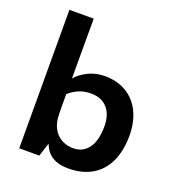

<svg xmlns="http://www.w3.org/2000/svg" viewBox="-136 -847 880 965"><g transform="rotate(20 304.5 -364.5)"><path d="M570.3 -248.5Q570.3 -168.9 543.7 -110.6Q517.1 -52.2 464.4 -20.5Q411.6 11.2 335.9 11.2Q231.9 11.2 202.1 -72.8L178.7 0H71.3L70.3 -740.2H200.2V-420.4Q225.6 -449.7 265.4 -469Q305.2 -488.3 352.1 -488.3Q419.4 -488.3 468.8 -458.5Q518.1 -428.7 544.2 -374.5Q570.3 -320.3 570.3 -248.5ZM436 -249.5Q436 -311.5 405 -346.9Q374 -382.3 317.9 -382.3Q282.7 -382.3 255.1 -371.3Q227.5 -360.4 200.2 -336.9V-290.5L200.7 -233.4Q200.7 -186 217.8 -154.5Q234.9 -123 263.2 -107.9Q291.5 -92.8 325.7 -92.8Q377 -92.8 406.5 -133.1Q436 -173.3 436 -249.5Z"/></g></svg>

Font: Selawik Semibold
Style: Regular
Weight: 600
Designer: Aaron Bell
Foundry: Microsoft Corporation
Version: Version 1.01